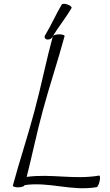

<svg xmlns="http://www.w3.org/2000/svg" viewBox="-20 -994 587 1029"><path d="M259 -793C260 -795 262 -797 263 -799C227 -667 201 -533 165 -400C130 -267 85 -133 49 0C47 5 59 10 76 10C93 10 109 5 111 0L112 -2C246 -21 362 32 498 9C503 8 511 -7 514 -24C518 -41 516 -54 511 -53C378 -30 255 -64 123 -46C153 -164 177 -282 209 -400C245 -533 290 -667 326 -800C328 -805 315 -810 298 -810C283 -810 269 -806 264 -802C295 -852 333 -899 363 -950C367 -955 358 -964 344 -969C330 -975 315 -975 311 -970C279 -916 255 -860 223 -807C216 -798 219 -787 229 -783C239 -780 253 -784 259 -793Z"/></svg>

Font: Nupuram ExtraLight Oblique
Style: Regular
Weight: 200
Designer: Santhosh Thottingal (santhosh.thottingal@gmail.com)
Foundry: SMC
Version: Version 1.000